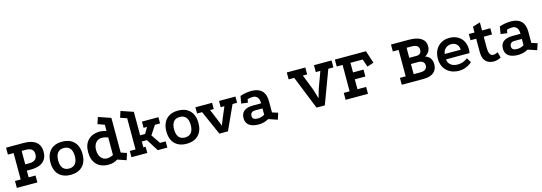

<svg xmlns="http://www.w3.org/2000/svg" viewBox="17 -1682 7671 2715"><g transform="rotate(-15 3852.0 -324.0)"><path d="M302 -589Q417.8 -589 478.9 -539.9Q540 -490.8 540 -396.8Q540 -300.6 478.9 -249.9Q417.8 -199.2 302 -199.2H241.5V-101.2H342V0H41.5V-101.2H124.8V-487.8H41.5V-589ZM301 -291Q419 -291 419 -394.2Q419 -487.8 301 -487.8H242.5V-291Z M826.1 -466.5Q901.5 -466.5 954.4 -437.5Q1007.2 -408.5 1035.2 -353.8Q1063.2 -299.2 1063.2 -222.8Q1063.2 -109.2 1000.8 -45.2Q938.2 18.8 826 18.8Q753 18.8 700.6 -9.9Q648.2 -38.5 620.8 -92.6Q593.2 -146.6 593.2 -223Q593.2 -299.3 620.8 -353.9Q648.2 -408.5 700.6 -437.5Q753 -466.5 826.1 -466.5ZM827.4 -373.2Q767.2 -373.2 736.8 -334.6Q706.2 -296 706.2 -223Q706.2 -150 736.7 -111.5Q767.2 -73 827.3 -73Q888.2 -73 919.2 -111.5Q950.2 -150 950.2 -223Q950.2 -296 919.3 -334.6Q888.4 -373.2 827.4 -373.2Z M1643 23.8 1515.2 -20Q1458 18.8 1382.2 18.8Q1270.2 18.8 1207.9 -46.2Q1145.5 -111.2 1145.5 -227.8Q1145.5 -340 1207.9 -403.2Q1270.2 -466.5 1382.2 -466.5Q1403.2 -466.5 1427.4 -462.1Q1451.5 -457.8 1474.5 -450V-541.2L1375.8 -575.8L1408 -672.2L1589.2 -610.5V-103L1674.2 -74ZM1383.2 -73Q1404.5 -73 1429.6 -79.8Q1454.8 -86.5 1474.5 -98V-353.5Q1457 -362.2 1431.8 -367.8Q1406.5 -373.2 1383.2 -373.2Q1328.8 -373.2 1295.5 -333.4Q1262.2 -293.5 1262.2 -228Q1262.2 -158 1295.5 -115.5Q1328.8 -73 1383.2 -73Z M1738.5 -672 1918.2 -611V-267H1990.5L2043 -356.5H1992.5V-447.8H2234V-356.5H2158.2L2071.5 -224.8L2161.8 -91.2H2244.8V0H2104.2L1993.5 -176.5H1918.2V-91.2H1951.2V0H1719.5V-91.2H1803.5V-547.8L1708.5 -580Z M2523.1 -466.5Q2598.5 -466.5 2651.4 -437.5Q2704.2 -408.5 2732.2 -353.8Q2760.2 -299.2 2760.2 -222.8Q2760.2 -109.2 2697.8 -45.2Q2635.2 18.8 2523 18.8Q2450 18.8 2397.6 -9.9Q2345.2 -38.5 2317.8 -92.6Q2290.2 -146.6 2290.2 -223Q2290.2 -299.3 2317.8 -353.9Q2345.2 -408.5 2397.6 -437.5Q2450 -466.5 2523.1 -466.5ZM2524.4 -373.2Q2464.2 -373.2 2433.8 -334.6Q2403.2 -296 2403.2 -223Q2403.2 -150 2433.7 -111.5Q2464.2 -73 2524.3 -73Q2585.2 -73 2616.2 -111.5Q2647.2 -150 2647.2 -223Q2647.2 -296 2616.3 -334.6Q2585.4 -373.2 2524.4 -373.2Z M2775.2 -447.8H3019.8V-356.5H2965.5L3033.8 -193L3069.8 -99.8L3106.5 -193L3175.5 -356.5H3121V-447.8H3361.5V-356.5H3294.8L3132.2 0H3006.8L2849.2 -356.5H2776Z M3726.8 -20Q3656.5 18.8 3583.5 18.8Q3489.8 18.8 3441.4 -16.8Q3393 -52.2 3392.8 -121.8Q3392.2 -261.8 3576.8 -261.8L3687.8 -261.5Q3687.8 -321.8 3663.1 -350.5Q3638.5 -379.2 3598.8 -379.2Q3575.5 -379.2 3556.2 -376.2Q3537 -373.2 3518.5 -367.2L3509.2 -318.2L3414.5 -331L3432.8 -437.8Q3473 -451.8 3514.4 -459.1Q3555.8 -466.5 3601.8 -466.5Q3699.2 -466.5 3750.9 -414.9Q3802.5 -363.2 3802.5 -263.2V-97.5L3887 -70.2L3855.8 23.8ZM3579.8 -186.8Q3545 -186.8 3527.2 -170.1Q3509.5 -153.5 3509.5 -123.5Q3509.5 -66.2 3587.5 -66.2Q3642.2 -66.2 3687.8 -95.2V-186.5Z M4151.2 -589H4422.5V-487.8H4359.2L4451 -253.5L4490.5 -119.8L4529.2 -252.2L4615.5 -487.8H4548.5V-589H4806.2V-487.8H4731.8L4550.2 0H4428.8L4232.8 -487.8H4151.2Z M4854.8 -589H5309.8L5370.5 -405.8L5274.8 -373.2L5235.5 -487.8H5056V-347.2H5209.8V-246H5055V-101.2H5182.2V0H4854.5V-101.2H4940.1L4941 -487.8H4854.8Z M5676.5 0V-101.2H5761V-487.8H5676.5V-589H5939Q6055 -589 6116.4 -548Q6177.8 -507 6177.8 -430.5Q6177.8 -386.5 6156.9 -353Q6136 -319.5 6098.2 -300.2Q6144 -286.8 6170 -251.2Q6196 -215.8 6196 -161.8Q6196 -85.8 6145.4 -42.9Q6094.8 0 5996 0ZM5877.5 -101.5H5977.8Q6024.8 -101.5 6049.9 -120.6Q6075 -139.8 6075 -177.2Q6075 -212 6051.4 -231Q6027.8 -250 5983.8 -250H5877.8ZM5877.8 -340.8H5984.8Q6019.5 -340.8 6037.8 -359.6Q6056 -378.5 6056 -413.5Q6056 -487.8 5950 -487.8H5877.8Z M6703.5 -54.8Q6659 -17 6611.4 0.9Q6563.8 18.8 6514.8 18.8Q6438 18.8 6381.9 -11.8Q6325.8 -42.2 6295 -96.6Q6264.2 -151 6264.2 -222.5Q6264.2 -296 6293.5 -350.9Q6322.8 -405.8 6374.9 -436.1Q6427 -466.5 6495.8 -466.5Q6565 -466.5 6616.2 -438.2Q6667.5 -410 6695.5 -359.2Q6723.5 -308.5 6723.5 -241Q6723.5 -229 6722.2 -213.9Q6721 -198.8 6718.5 -185L6374.2 -184.5Q6377 -145.5 6397.1 -120.6Q6417.2 -95.8 6447.8 -83.8Q6478.2 -71.8 6514 -71.8Q6556.2 -71.8 6594.4 -85.2Q6632.5 -98.8 6663.8 -123.5ZM6609.8 -263.2Q6609.5 -312.5 6579.9 -343.2Q6550.2 -374 6499 -374Q6451.2 -374 6415.8 -343.2Q6380.2 -312.5 6376.8 -263Z M7023.5 18.8Q6974.8 18.8 6938.1 -0.1Q6901.5 -19 6881.5 -59Q6861.5 -99 6861.5 -162.5V-356.5H6778.5V-447.8H6861.5V-532.8L6972 -566.5V-447.8H7093.2V-356.5H6972V-194.5Q6972 -137.2 6987.6 -105.6Q7003.2 -74 7039 -74Q7067 -74 7105.2 -93.5L7127 -9Q7103.8 2 7077 10.4Q7050.2 18.8 7023.5 18.8Z M7523.8 -20Q7453.5 18.8 7380.5 18.8Q7286.8 18.8 7238.4 -16.8Q7190 -52.2 7189.8 -121.8Q7189.2 -261.8 7373.8 -261.8L7484.8 -261.5Q7484.8 -321.8 7460.1 -350.5Q7435.5 -379.2 7395.8 -379.2Q7372.5 -379.2 7353.2 -376.2Q7334 -373.2 7315.5 -367.2L7306.2 -318.2L7211.5 -331L7229.8 -437.8Q7270 -451.8 7311.4 -459.1Q7352.8 -466.5 7398.8 -466.5Q7496.2 -466.5 7547.9 -414.9Q7599.5 -363.2 7599.5 -263.2V-97.5L7684 -70.2L7652.8 23.8ZM7376.8 -186.8Q7342 -186.8 7324.2 -170.1Q7306.5 -153.5 7306.5 -123.5Q7306.5 -66.2 7384.5 -66.2Q7439.2 -66.2 7484.8 -95.2V-186.5Z"/></g></svg>

Font: Podkova VF Beta
Style: Regular
Weight: 400
Designer: Ilya Yudin
Foundry: Cyreal (www.cyreal.org)
Version: Version 2.100